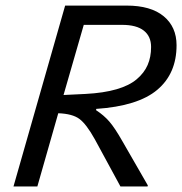

<svg xmlns="http://www.w3.org/2000/svg" viewBox="-20 -675 659 695"><path d="M515.1 -3.9 514.2 0H416L323.2 -170.9Q292.5 -226.1 267.3 -244.6Q242.2 -263.2 190.9 -265.1L115.2 0H28.8L215.8 -654.8H438Q525.9 -654.8 572.5 -616.2Q619.1 -577.6 619.1 -511.2Q619.1 -408.7 549.3 -349.9Q479.5 -291 328.1 -280.8V-275.9Q356 -257.8 375.7 -235.1Q395.5 -212.4 422.9 -164.1ZM421.9 -585H283.2L210 -331.1L290 -335Q355 -338.4 401.4 -351.8Q447.8 -365.2 474.9 -388.2Q502 -411.1 514.4 -439.7Q526.9 -468.3 526.9 -504.9Q526.9 -543.5 500.5 -564.2Q474.1 -585 421.9 -585Z"/></svg>

Font: IntelOne Mono
Style: Italic
Weight: 400
Italic angle: -16°
Designer: Fred Shallcrass
Foundry: Frere-Jones Type LLC
Version: Version 1.200;hotconv 1.1.0;makeotfexe 2.6.0;FJTRelease1.2